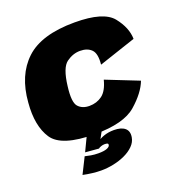

<svg xmlns="http://www.w3.org/2000/svg" viewBox="-142 -716 966 1037"><g transform="rotate(-20 341.0 -197.5)"><path d="M299 6.5Q465.5 6.5 536.5 -55.8Q607.5 -118 631 -180L444 -254Q428.5 -193.5 397 -170.2Q365.5 -147 323.5 -147Q282.5 -147 259.8 -172.5Q237 -198 248.5 -287.5Q260.5 -390 297.8 -417Q335 -444 376 -444Q418 -444 441.2 -420.8Q464.5 -397.5 458 -335L670.5 -406Q669.5 -470.5 618.5 -534.5Q567.5 -598.5 401 -598.5Q209.5 -598.5 119.8 -514.2Q30 -430 18.5 -277Q7 -146 57.2 -69.8Q107.5 6.5 299 6.5ZM264 202.5Q299.5 202.5 335.5 195Q371.5 187.5 402.2 173.2Q433 159 454 138Q475 117 479.5 90.5Q485.5 56 464.5 38.2Q443.5 20.5 401.5 20.5Q369.5 20.5 343.2 29.8Q317 39 302.5 52.5L292.5 87Q297 82.5 307.8 78.8Q318.5 75 328.5 75Q340 75 345 77.5Q350 80 348.5 87Q347 97 330.2 103.5Q313.5 110 281.5 110Q259 110 239 106.5Q219 103 205.5 99.5L160 190.5Q186 196 213.2 199.2Q240.5 202.5 264 202.5ZM292.5 87 340 0H253.5L215 80.5Z"/></g></svg>

Font: Anybody UltraCondensed Thin Black
Style: Italic
Weight: 900
Italic angle: -10°
Version: Version 1.111